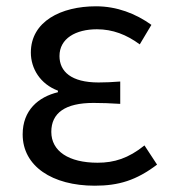

<svg xmlns="http://www.w3.org/2000/svg" viewBox="-20 -577 541 610"><path d="M281 13C357 13 413 -4 479 -54L439 -115C388 -74 343 -60 290 -60C198 -60 143 -97 143 -158C143 -218 187 -250 277 -250C304 -250 330 -249 362 -247V-318C335 -316 315 -315 293 -315C206 -315 169 -350 169 -399C169 -455 221 -484 288 -484C338 -484 382 -467 424 -436L461 -498C411 -534 351 -557 285 -557C174 -557 78 -509 78 -410C78 -359 108 -310 164 -289V-284C102 -269 52 -227 52 -150C52 -49 146 13 281 13Z"/></svg>

Font: Noto Sans KR
Style: Regular
Weight: 400
Designer: Ryoko NISHIZUKA 西塚涼子 (kana, bopomofo & ideographs); Paul D. Hunt (Latin, Greek & Cyrillic); Sandoll Communications 산돌커뮤니
Foundry: Adobe
Version: Version 2.004;hotconv 1.0.118;makeotfexe 2.5.65603